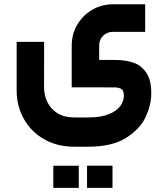

<svg xmlns="http://www.w3.org/2000/svg" viewBox="-20 -443 787 905"><path d="M519.8 -160.6H447.5V-227.9Q447.5 -246.5 455.9 -261.3Q464.4 -276 479.3 -284.4Q494.3 -292.9 512.5 -292.9H664.3V-422.8H512.5Q459 -422.8 414.4 -396.7Q369.7 -370.6 343.9 -326Q318 -281.4 318 -227.9V-31.5L517.7 -31.1Q542.3 -31.2 553.5 -22.2Q564.8 -13.1 563.8 10.1Q562.5 35.1 546.2 57.6Q529.9 80.2 492.9 95.4Q455.9 110.6 396.1 110.6H330.4Q283.4 110.6 251.3 90.9Q219.3 71.1 203.4 38.5Q187.6 5.8 187.6 -32.8L188 -245.7H58.5V-15.6Q58.5 55.5 91.6 115.9Q124.7 176.4 186.4 212.4Q248 248.5 330.4 248.5H396.1Q507.5 248.5 573.2 207.5Q638.8 166.5 665.4 110.5Q692 54.4 692.9 2.8Q694.5 -63.4 670.2 -99.3Q645.9 -135.3 608 -147.9Q570.1 -160.5 519.8 -160.6ZM351.3 442.6Q351.3 411.5 351.3 390.7Q351.3 369.4 351.3 338Q345.8 338.2 324.5 338.2Q303.2 338.2 269.5 338.2Q266.6 338 231.3 338Q231.3 369.4 231.3 390.7Q231.3 411.5 231.3 442.6Q256.6 442.6 272.1 442.6Q280.3 442.6 287.5 442.6Q299.5 442.6 312.3 442.6Q326.9 442.6 351.3 442.6ZM510.3 442.5Q510.3 411.1 510.3 390.3Q510.3 369.9 510.3 338Q504.8 338 483.4 338Q462.1 338 428.4 338Q425.6 338 390.3 338Q390.3 369.9 390.3 390.3Q390.3 411.1 390.3 442.5Q417.8 442.5 435.1 442.5Q452.5 442.5 471.2 442.5Q485.8 442.5 510.3 442.5Z"/></svg>

Font: Arad-FD-VF Thin
Style: Regular
Weight: 100
Designer: Mohammad Darvishi
Version: Version 1.010;September 21, 2024;FontCreator 15.0.0.2992 64-